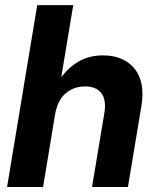

<svg xmlns="http://www.w3.org/2000/svg" viewBox="-20 -748 625 768"><path d="M199.7 -286.6 152.3 0H8.3L128.9 -727.5H272.9L225.1 -439.5Q256.8 -481 297.6 -503.7Q338.4 -526.4 392.1 -526.4Q474.6 -526.4 518.1 -473.4Q561.5 -420.4 545.4 -322.8L491.7 0H348.1L397.5 -296.4Q405.8 -348.1 385.5 -375.2Q365.2 -402.3 319.8 -402.3Q275.4 -402.3 242.4 -374.5Q209.5 -346.7 199.7 -286.6Z"/></svg>

Font: Inter Display
Style: Bold Italic
Weight: 700
Italic angle: -9.39999°
Designer: Rasmus Andersson
Foundry: rsms
Version: Version 4.000;git-a52131595